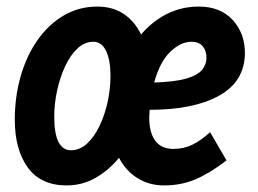

<svg xmlns="http://www.w3.org/2000/svg" viewBox="-20 -553 786 584"><path d="M25 -189Q25 -259 43 -321.5Q61 -384 94.5 -431.5Q128 -479 174 -506Q220 -533 276 -533Q323 -533 356.5 -510.5Q390 -488 409 -448Q443 -488 487.5 -510.5Q532 -533 585 -533Q650 -533 687.5 -492.5Q725 -452 725 -391Q724 -305 646.5 -262Q569 -219 435 -219Q435 -210 434 -200Q433 -152 451.5 -126Q470 -100 507 -100Q539 -100 565.5 -113Q592 -126 619 -151L669 -65Q618 -26 574.5 -7.5Q531 11 479 11Q434 11 398.5 -11Q363 -33 342 -73Q311 -35 270.5 -12Q230 11 183 11Q104 11 64.5 -43.5Q25 -98 25 -189ZM562 -426Q530 -426 498 -395.5Q466 -365 449 -302Q512 -304 546.5 -314Q581 -324 594.5 -340.5Q608 -357 608 -377Q608 -399 596.5 -412.5Q585 -426 562 -426ZM145 -198Q145 -96 196 -96Q223 -96 245 -116.5Q267 -137 283 -170.5Q299 -204 307.5 -243.5Q316 -283 316 -322Q316 -371 302.5 -398.5Q289 -426 264 -426Q237 -426 215 -405Q193 -384 177.5 -350Q162 -316 153.5 -276.5Q145 -237 145 -198Z"/></svg>

Font: Radio Canada Condensed SemiBold
Style: Italic
Weight: 600
Width: 3
Italic angle: -12°
Designer: Charles Daoud, Etienne Aubert Bonn, Alexandre Saumier Demers, Jacques Le Bailly
Foundry: Radio-Canada
Version: Version 2.104; ttfautohint (v1.8.4.7-5d5b);gftools[0.9.28.de